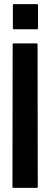

<svg xmlns="http://www.w3.org/2000/svg" viewBox="-20 -905 250 925"><path d="M45 0Q40 0 40 -5L41 -692Q41 -696 45 -696H157Q161 -696 161 -692L162 -5Q162 0 158 0ZM46 -764Q42 -764 42 -768V-881Q42 -885 46 -885H159Q163 -885 163 -881V-768Q163 -764 159 -764Z"/></svg>

Font: Staatliches
Style: Regular
Weight: 400
Designer: Brian LaRossa & Erica Carras
Foundry: Type Brut Foundry
Version: Version 1.000; ttfautohint (v1.8.2) -l 8 -r 50 -G 200 -x 14 